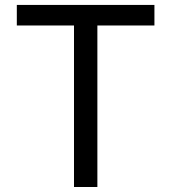

<svg xmlns="http://www.w3.org/2000/svg" viewBox="-20 -747 684 767"><path d="M47.2 -645.2H275.6V0H369V-645.2H596.9V-727.3H47.2Z"/></svg>

Font: GiG Sans Text
Style: Regular
Weight: 400
Designer: Andreas Faust
Version: Version 1.100;FEAKit 1.0